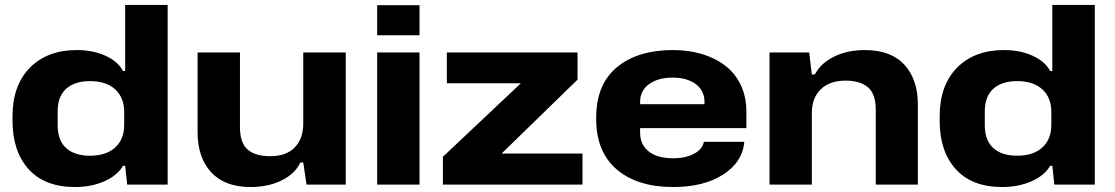

<svg xmlns="http://www.w3.org/2000/svg" viewBox="-20 -749 4525 779"><path d="M284.2 9.8Q161.6 9.8 96.2 -62.5Q30.8 -134.8 30.8 -258.8V-276.9Q30.8 -402.8 101.3 -474.4Q171.9 -545.9 292 -545.9Q357.4 -545.9 408.2 -522.7Q459 -499.5 479 -460.9H487.8V-729H660.2V0H496.1L487.8 -76.2H479Q456.5 -37.1 403.8 -13.7Q351.1 9.8 284.2 9.8ZM345.2 -117.2Q410.6 -117.2 447.3 -150.6Q483.9 -184.1 483.9 -242.2V-294.9Q483.9 -353 447.3 -386.5Q410.6 -419.9 345.2 -419.9Q283.2 -419.9 248.5 -388.9Q213.9 -357.9 213.9 -296.9V-241.2Q213.9 -179.7 248.3 -148.4Q282.7 -117.2 345.2 -117.2Z M996.6 9.8Q892.1 9.8 836.9 -50Q781.7 -109.9 781.7 -211.9V-536.1H953.6V-232.9Q953.6 -168.9 984.9 -142.1Q1016.1 -115.2 1076.7 -115.2Q1141.1 -115.2 1175.8 -150.9Q1210.4 -186.5 1210.4 -247.1V-536.1H1382.8V0H1223.6L1210.4 -89.8H1198.7Q1177.2 -43.9 1122.8 -17.1Q1068.4 9.8 996.6 9.8Z M1510.3 -606V-728H1682.1V-606ZM1510.3 0V-536.1H1682.1V0Z M1776.9 0V-112.8L2093.3 -411.1H1793V-536.1H2323.2V-425.8L2015.1 -126H2343.3V0Z M2710.9 9.8Q2565.9 9.8 2482.4 -61.5Q2398.9 -132.8 2398.9 -266.1V-272Q2398.9 -406.2 2482.9 -476.1Q2566.9 -545.9 2710.9 -545.9Q2773.9 -545.9 2827.9 -529.8Q2881.8 -513.7 2922.1 -482.9Q2962.4 -452.1 2985.4 -404.3Q3008.3 -356.4 3008.3 -296.9V-229H2577.1V-210.9Q2577.1 -162.1 2612.1 -134.5Q2647 -106.9 2710.9 -106.9Q2762.2 -106.9 2796.4 -125.5Q2830.6 -144 2835.9 -173.8H3000Q2992.7 -91.3 2914.1 -40.8Q2835.4 9.8 2710.9 9.8ZM2577.1 -335V-326.2H2838.4V-335Q2838.4 -381.3 2803 -407.7Q2767.6 -434.1 2709 -434.1Q2650.4 -434.1 2613.8 -408Q2577.1 -381.8 2577.1 -335Z M3102.1 0V-536.1H3263.2L3273.9 -446.8H3286.1Q3309.6 -492.2 3363.5 -519Q3417.5 -545.9 3489.3 -545.9Q3594.7 -545.9 3649.4 -486.3Q3704.1 -426.8 3704.1 -324.2V0H3533.2V-304.2Q3533.2 -367.7 3501.5 -394.8Q3469.7 -421.9 3411.1 -421.9Q3345.7 -421.9 3309.8 -386.5Q3273.9 -351.1 3273.9 -291V0Z M4045.9 9.8Q3923.3 9.8 3857.9 -62.5Q3792.5 -134.8 3792.5 -258.8V-276.9Q3792.5 -402.8 3863 -474.4Q3933.6 -545.9 4053.7 -545.9Q4119.1 -545.9 4169.9 -522.7Q4220.7 -499.5 4240.7 -460.9H4249.5V-729H4421.9V0H4257.8L4249.5 -76.2H4240.7Q4218.3 -37.1 4165.5 -13.7Q4112.8 9.8 4045.9 9.8ZM4106.9 -117.2Q4172.4 -117.2 4209 -150.6Q4245.6 -184.1 4245.6 -242.2V-294.9Q4245.6 -353 4209 -386.5Q4172.4 -419.9 4106.9 -419.9Q4044.9 -419.9 4010.3 -388.9Q3975.6 -357.9 3975.6 -296.9V-241.2Q3975.6 -179.7 4010 -148.4Q4044.4 -117.2 4106.9 -117.2Z"/></svg>

Font: Hubot Sans Expanded
Style: Bold
Weight: 700
Width: 7
Designer: Deni Anggara
Foundry: GitHub
Version: Version 1.001;gftools[0.9.31]